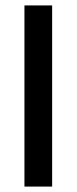

<svg xmlns="http://www.w3.org/2000/svg" viewBox="-20 -687 282 707"><path d="M70 0V-667H172V0Z"/></svg>

Font: Epunda Sans Medium
Style: Regular
Weight: 500
Designer: Simon Atzbach
Foundry: typofactur
Version: Version 2.204; ttfautohint (v1.8.4.7-5d5b)